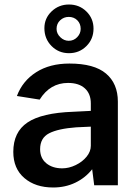

<svg xmlns="http://www.w3.org/2000/svg" viewBox="-20 -822 604 852"><path d="M88 -32C120.7 -4 163.3 10 216 10C252 10 284.8 2.8 314.5 -11.5C344.2 -25.8 369 -45.7 389 -71L398 0H503V-371C503 -424.3 485.5 -465.8 450.5 -495.5C415.5 -525.2 361.3 -540 288 -540C230 -540 180.8 -527.2 140.5 -501.5C100.2 -475.8 71.7 -440.7 55 -396L156 -380C186.7 -429.3 228.7 -454 282 -454C314 -454 338.8 -446 356.5 -430C374.2 -414 383 -391.7 383 -363V-330L304 -326C211.3 -322.7 144 -306.8 102 -278.5C60 -250.2 39 -206.7 39 -148C39 -98.7 55.3 -60 88 -32ZM316 -89.5C296 -79.8 276 -75 256 -75C227.3 -75 203.8 -82.5 185.5 -97.5C167.2 -112.5 158 -133.3 158 -160C158 -193.3 171.3 -216.8 198 -230.5C224.7 -244.2 264.7 -253 318 -257L383 -260V-175C383 -158.3 376.8 -142.3 364.5 -127C352.2 -111.7 336 -99.2 316 -89.5ZM363.5 -617.5C384.5 -638.5 395 -664.3 395 -695C395 -725 384.5 -750.3 363.5 -771C342.5 -791.7 316.7 -802 286 -802C256 -802 230.3 -791.8 209 -771.5C187.7 -751.2 177 -726.3 177 -697C177 -665.7 187.5 -639.3 208.5 -618C229.5 -596.7 255.3 -586 286 -586C316.7 -586 342.5 -596.5 363.5 -617.5ZM323 -732C333 -722 338 -709.3 338 -694C338 -680 332.8 -667.7 322.5 -657C312.2 -646.3 299.7 -641 285 -641C271 -641 258.5 -646.3 247.5 -657C236.5 -667.7 231 -680 231 -694C231 -709.3 236.3 -722 247 -732C257.7 -742 270.3 -747 285 -747C300.3 -747 313 -742 323 -732Z"/></svg>

Font: Morrison SemiBold
Style: Regular
Weight: 600
Designer: Pablo Impallari, Rodrigo Fuenzalida (Modified by Dan O. Williams)
Version: Version 0.030; ttfautohint (v1.8.1)